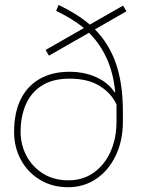

<svg xmlns="http://www.w3.org/2000/svg" viewBox="-20 -761 611 791"><path d="M260.7 10.3Q195.8 10.3 145.5 -19.8Q95.2 -49.8 66.7 -101.6Q38.1 -153.3 38.1 -217.8Q38.1 -296.4 65.2 -351.6Q92.3 -406.7 143.6 -436Q194.8 -465.3 266.6 -465.3Q327.6 -465.3 377.2 -442.6Q426.8 -419.9 452.1 -380.4L454.6 -382.3Q446.8 -461.9 418.9 -522Q391.1 -582 346.7 -626L181.6 -531.7L168 -555.2L325.7 -645.5Q301.3 -665.5 272.9 -682.9Q244.6 -700.2 211.4 -716.3L221.2 -740.7Q258.8 -722.7 291 -702.6Q323.2 -682.6 350.1 -659.7L486.8 -737.8L501 -714.4L371.1 -640.1Q429.7 -580.6 458 -498.3Q486.3 -416 486.3 -300.3V-261.2Q486.3 -181.6 457 -120.4Q427.7 -59.1 376.7 -24.4Q325.7 10.3 260.7 10.3ZM262.7 -18.1Q320.8 -18.1 365.2 -49.1Q409.7 -80.1 434.8 -135Q460 -189.9 460 -261.2V-301.3V-330.1Q440.4 -375 392.1 -406Q343.8 -437 266.6 -437Q198.7 -437 154.1 -409.4Q109.4 -381.8 87.2 -332.3Q64.9 -282.7 64.9 -217.8Q64.9 -164.6 89.1 -118.9Q113.3 -73.2 157.7 -45.7Q202.1 -18.1 262.7 -18.1Z"/></svg>

Font: Roboto Slab LO Thin
Style: Regular
Weight: 250
Designer: Google
Version: Version 2.00;September 28, 2018;FontCreator 11.5.0.2427 64-b